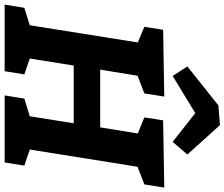

<svg xmlns="http://www.w3.org/2000/svg" viewBox="-92 -900 991 848"><g transform="rotate(90 404.0 -475.5)"><path d="M640 -111 716 -587 794 -617 808 -705 511 -700 498 -617 569 -588 542 -422H287L314 -587L392 -617L406 -705L111 -700L98 -617L167 -588L91 -111L14 -87L0 0H294L308 -87L238 -111L269 -305H524L493 -111L415 -87L401 0H697L711 -87ZM479 -842 606 -742 662 -807 532 -951 445 -944 273 -807 315 -742Z"/></g></svg>

Font: Bitter
Style: Bold Italic
Weight: 700
Designer: Sol Matas
Foundry: Sol Matas
Version: Version 1.002